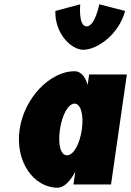

<svg xmlns="http://www.w3.org/2000/svg" viewBox="-20 -860 611 895"><path d="M442.7 -840C442.7 -840 423.2 -737 383.6 -737C343.9 -737 354.1 -840 354.1 -840L238.1 -809C234.7 -702 313.4 -628 367.8 -628C435 -628 535.7 -702 563.1 -809ZM71.4 -256C49.8 -106 137.3 15 248.6 15C278.1 15 307.9 -16 330 -58H330.9L322.5 0H497.5L571.4 -513H395.6L388.5 -464C376.7 -505 356 -528 326.9 -528C215.6 -528 93 -406 71.4 -256ZM259.4 -256C269.6 -327 299.2 -377 327.5 -377C355.3 -377 371.6 -327 361.4 -256C351.3 -186 321.8 -136 292.7 -136C262.4 -136 249.3 -186 259.4 -256Z"/></svg>

Font: Blink
Style: Obl
Weight: 400
Designer: Mew Too
Foundry: Cannot Into Space Fonts
Version: Version 001.000